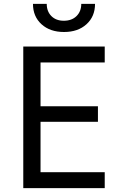

<svg xmlns="http://www.w3.org/2000/svg" viewBox="-20 -970 640 990"><path d="M100 0V-730H520V-648H189V-422H485V-342H189V-82H520V0ZM310 -805Q238 -805 194 -845Q150 -885 150 -950H221Q221 -911 245 -887Q269 -863 309 -863Q350 -863 374.5 -887Q399 -911 399 -950H470Q470 -885 426 -845Q382 -805 310 -805Z"/></svg>

Font: JetBrainsMono NFM
Style: Regular
Weight: 400
Monospace: yes
Designer: Philipp Nurullin, Konstantin Bulenkov
Foundry: JetBrains
Version: Version 2.304; ttfautohint (v1.8.4.7-5d5b);Nerd Fonts 3.3.0